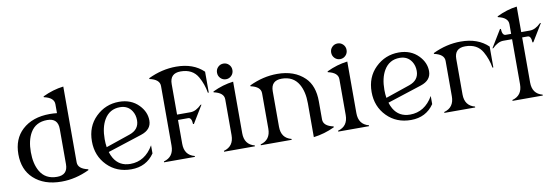

<svg xmlns="http://www.w3.org/2000/svg" viewBox="-55 -1147 4518 1557"><g transform="rotate(-10 2203.5 -368.5)"><path d="M351.1 9.8Q208 9.8 123 -68.8Q43.9 -142.1 43.9 -268.6Q43.9 -395 123 -468.3Q208 -546.9 351.1 -546.9Q380.9 -546.9 410.2 -543.5V-617.2Q410.2 -671.4 327.1 -689.5V-696.3Q411.6 -736.8 498 -747.1V-123.5Q498 -69.3 581.1 -51.3V-44.4Q467.8 9.8 351.1 9.8ZM321.8 -34.7Q410.2 -34.7 410.2 -123V-414.1Q410.2 -502.4 321.8 -502.4Q226.6 -502.4 182.6 -427.2Q146.5 -365.2 146.5 -268.6Q146.5 -171.9 182.6 -109.9Q226.1 -34.7 321.8 -34.7Z M759.3 -201.7Q759.3 -201.7 959 -270Q1039.6 -297.4 1039.6 -374.5Q1039.6 -418.5 1018.1 -451.7Q985.4 -502.4 920.9 -502.4Q834.5 -502.4 790.5 -427.2Q754.4 -365.2 754.4 -268.6Q754.4 -232.4 759.3 -201.7ZM925.8 9.8Q806.2 9.8 728.5 -68.8Q649.4 -148.9 649.4 -268.6Q649.4 -391.1 728.5 -468.3Q809.1 -546.9 920.9 -546.9Q1020.5 -546.9 1082.5 -482.9Q1137.7 -425.8 1137.7 -355Q1137.7 -279.8 1051.8 -252L769 -160.2Q777.3 -132.8 790.5 -109.9Q834.5 -34.7 925.8 -34.7Q1046.9 -34.7 1116.2 -154.3V-87.4Q1049.8 9.8 925.8 9.8Z M1196.3 0V-7.3Q1279.3 -29.8 1279.3 -122.1V-613.8Q1279.3 -668 1196.3 -686V-692.9Q1309.6 -747.1 1426.3 -747.1Q1567.9 -747.1 1651.4 -666V-494.1H1644Q1632.3 -565.4 1597.2 -627.4Q1554.7 -702.6 1455.6 -702.6Q1367.2 -702.6 1367.2 -614.3V-362.8H1478.5Q1522.5 -362.8 1568.8 -408.2H1576.2L1488.8 -264.6H1481.4Q1479.5 -318.8 1451.2 -318.8H1367.2V-122.1Q1367.2 -28.8 1450.2 -7.3V0Z M1763.7 -686.5Q1782.2 -705.1 1808.6 -705.1Q1835 -705.1 1853.5 -686.5Q1872.1 -668 1872.1 -640.9Q1872.1 -613.8 1853.5 -595Q1835 -576.2 1808.6 -576.2Q1782.2 -576.2 1763.7 -595Q1745.1 -613.8 1745.1 -640.9Q1745.1 -668 1763.7 -686.5ZM1690.4 0V-7.3Q1773.4 -29.3 1773.4 -122.1V-417Q1773.4 -471.2 1690.4 -489.3V-496.1Q1774.9 -536.6 1861.3 -546.9V-122.1Q1861.3 -28.8 1944.3 -7.3V0Z M1993.2 0V-7.3Q2076.2 -29.8 2076.2 -122.1V-413.6Q2076.2 -467.8 1993.2 -485.8V-492.7Q2106.4 -546.9 2223.1 -546.9Q2364.7 -546.9 2448.2 -465.8Q2518.1 -397.9 2518.1 -268.6V-120.1Q2518.1 -65.9 2601.1 -47.9V-41Q2517.1 -1 2427.7 9.8V-268.6Q2427.7 -365.2 2391.6 -427.2Q2347.7 -502.4 2252.4 -502.4Q2164.1 -502.4 2164.1 -414.1V-122.1Q2164.1 -28.8 2247.1 -7.3V0Z M2703.6 -686.5Q2722.2 -705.1 2748.5 -705.1Q2774.9 -705.1 2793.5 -686.5Q2812 -668 2812 -640.9Q2812 -613.8 2793.5 -595Q2774.9 -576.2 2748.5 -576.2Q2722.2 -576.2 2703.6 -595Q2685.1 -613.8 2685.1 -640.9Q2685.1 -668 2703.6 -686.5ZM2630.4 0V-7.3Q2713.4 -29.3 2713.4 -122.1V-417Q2713.4 -471.2 2630.4 -489.3V-496.1Q2714.8 -536.6 2801.3 -546.9V-122.1Q2801.3 -28.8 2884.3 -7.3V0Z M3062.5 -201.7Q3062.5 -201.7 3262.2 -270Q3342.8 -297.4 3342.8 -374.5Q3342.8 -418.5 3321.3 -451.7Q3288.6 -502.4 3224.1 -502.4Q3137.7 -502.4 3093.8 -427.2Q3057.6 -365.2 3057.6 -268.6Q3057.6 -232.4 3062.5 -201.7ZM3229 9.8Q3109.4 9.8 3031.7 -68.8Q2952.6 -148.9 2952.6 -268.6Q2952.6 -391.1 3031.7 -468.3Q3112.3 -546.9 3224.1 -546.9Q3323.7 -546.9 3385.7 -482.9Q3440.9 -425.8 3440.9 -355Q3440.9 -279.8 3355 -252L3072.3 -160.2Q3080.6 -132.8 3093.8 -109.9Q3137.7 -34.7 3229 -34.7Q3350.1 -34.7 3419.4 -154.3V-87.4Q3353 9.8 3229 9.8Z M3504.4 0V-7.3Q3587.4 -29.8 3587.4 -122.1V-413.6Q3587.4 -467.8 3504.4 -485.8V-492.7Q3617.7 -546.9 3734.4 -546.9Q3876 -546.9 3959.5 -465.8V-293.9H3952.1Q3940.4 -365.2 3905.3 -427.2Q3862.8 -502.4 3763.7 -502.4Q3675.3 -502.4 3675.3 -414.1V-122.1Q3675.3 -28.8 3758.3 -7.3V0Z M4065.9 0V-7.3Q4148.9 -29.3 4148.9 -122.1V-493.2H4076.7Q4032.7 -493.2 3986.3 -447.8H3979L4066.4 -591.3H4073.7Q4075.7 -537.1 4104 -537.1H4148.9V-617.2Q4148.9 -671.4 4065.9 -689.5V-696.3Q4150.4 -737.3 4231.9 -747.1V-537.1H4304.2Q4348.1 -537.1 4394.5 -582.5H4401.9L4314.5 -439H4307.1Q4305.2 -493.2 4276.9 -493.2H4231.9V-122.1Q4231.9 -28.8 4314.9 -7.3V0Z"/></g></svg>

Font: Modern Antiqua
Style: Book
Weight: 400
Designer: Wojciech Kalinowski "wmk69" (wmk69@o2.pl)
Foundry: Wojciech Kalinowski "wmk69" (wmk69@o2.pl)
Version: Version 3.1.0; 2021-05-28